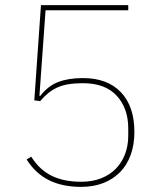

<svg xmlns="http://www.w3.org/2000/svg" viewBox="-20 -718 640 750"><path d="M481 -678H158L134 -344L137 -343Q167 -382 207 -397.5Q247 -413 304 -413Q400 -413 452.5 -357.5Q505 -302 505 -203Q505 -153 490.5 -113Q476 -73 449 -45.5Q422 -18 383.5 -3Q345 12 297 12Q224 12 171.5 -14Q119 -40 84 -95L102 -106Q134 -55 181.5 -31.5Q229 -8 297 -8Q341 -8 375 -21.5Q409 -35 432.5 -59Q456 -83 468.5 -116Q481 -149 481 -188V-216Q481 -295 436 -344Q391 -393 304 -393Q272 -393 247.5 -389Q223 -385 203.5 -376Q184 -367 168 -354Q152 -341 137 -323L114 -326L140 -698H481Z"/></svg>

Font: IBM Plex Sans Devanagari Thin
Style: Regular
Weight: 100
Designer: Mike Abbink, Paul van der Laan, Pieter van Rosmalen, Erin McLaughlin
Foundry: Bold Monday
Version: Version 1.1